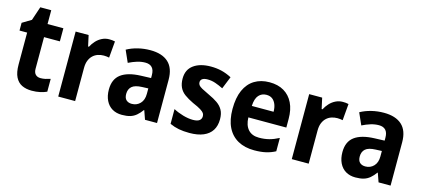

<svg xmlns="http://www.w3.org/2000/svg" viewBox="-55 -1105 3431 1558"><g transform="rotate(15 1660.5 -326.0)"><path d="M283 -107Q304 -107 324 -111.5Q344 -116 365 -123V-15Q341 -4 309.5 3Q278 10 240 10Q192 10 157 -7Q122 -24 102.5 -63Q83 -102 83 -168V-436H19V-501L94 -546L133 -662H225V-546H358V-436H225V-170Q225 -139 240.5 -123Q256 -107 283 -107Z M741 -556Q752 -556 765.5 -555Q779 -554 790 -551L778 -412Q770 -414 757.5 -415.5Q745 -417 733 -417Q707 -417 683.5 -409Q660 -401 642 -384Q624 -367 613.5 -341Q603 -315 603 -278V0H461V-546H570L590 -455H597Q611 -482 632 -505Q653 -528 681 -542Q709 -556 741 -556Z M1087 -557Q1186 -557 1238.5 -509Q1291 -461 1291 -363V0H1190L1164 -74H1161Q1140 -45 1117.5 -26Q1095 -7 1066.5 1.5Q1038 10 997 10Q950 10 915.5 -10.5Q881 -31 862 -70Q843 -109 843 -162Q843 -249 899 -291Q955 -333 1065 -337L1150 -340V-364Q1150 -407 1130.5 -428Q1111 -449 1074 -449Q1040 -449 1005.5 -438.5Q971 -428 935 -410L891 -509Q932 -532 982.5 -544.5Q1033 -557 1087 -557ZM1099 -251Q1039 -249 1013.5 -226.5Q988 -204 988 -164Q988 -129 1005.5 -113Q1023 -97 1052 -97Q1094 -97 1122 -126Q1150 -155 1150 -207V-253Z M1777 -161Q1777 -106 1753 -68Q1729 -30 1681.5 -10Q1634 10 1565 10Q1514 10 1475 2.5Q1436 -5 1399 -22V-146Q1436 -126 1481 -113Q1526 -100 1564 -100Q1602 -100 1619 -113Q1636 -126 1636 -149Q1636 -163 1629 -174Q1622 -185 1600 -199Q1578 -213 1531 -233Q1487 -254 1457 -276Q1427 -298 1412.5 -329Q1398 -360 1398 -403Q1398 -478 1452 -517Q1506 -556 1596 -556Q1643 -556 1685 -546Q1727 -536 1771 -513L1729 -409Q1695 -426 1663 -437Q1631 -448 1597 -448Q1568 -448 1553 -438Q1538 -428 1538 -409Q1538 -396 1545.5 -385.5Q1553 -375 1574.5 -363Q1596 -351 1639 -331Q1681 -312 1712 -290.5Q1743 -269 1760 -238.5Q1777 -208 1777 -161Z M2089 -556Q2160 -556 2210 -526.5Q2260 -497 2287 -442Q2314 -387 2314 -308V-236H1995Q1997 -170 2029 -134.5Q2061 -99 2120 -99Q2166 -99 2204.5 -109Q2243 -119 2285 -141V-29Q2248 -9 2206 0.5Q2164 10 2109 10Q2029 10 1971.5 -22Q1914 -54 1883.5 -116Q1853 -178 1853 -269Q1853 -364 1881.5 -427.5Q1910 -491 1963 -523.5Q2016 -556 2089 -556ZM2090 -451Q2051 -451 2026 -423Q2001 -395 1998 -333H2181Q2181 -368 2170.5 -394.5Q2160 -421 2140.5 -436Q2121 -451 2090 -451Z M2703 -556Q2714 -556 2727.5 -555Q2741 -554 2752 -551L2740 -412Q2732 -414 2719.5 -415.5Q2707 -417 2695 -417Q2669 -417 2645.5 -409Q2622 -401 2604 -384Q2586 -367 2575.5 -341Q2565 -315 2565 -278V0H2423V-546H2532L2552 -455H2559Q2573 -482 2594 -505Q2615 -528 2643 -542Q2671 -556 2703 -556Z M3049 -557Q3148 -557 3200.5 -509Q3253 -461 3253 -363V0H3152L3126 -74H3123Q3102 -45 3079.5 -26Q3057 -7 3028.5 1.5Q3000 10 2959 10Q2912 10 2877.5 -10.5Q2843 -31 2824 -70Q2805 -109 2805 -162Q2805 -249 2861 -291Q2917 -333 3027 -337L3112 -340V-364Q3112 -407 3092.5 -428Q3073 -449 3036 -449Q3002 -449 2967.5 -438.5Q2933 -428 2897 -410L2853 -509Q2894 -532 2944.5 -544.5Q2995 -557 3049 -557ZM3061 -251Q3001 -249 2975.5 -226.5Q2950 -204 2950 -164Q2950 -129 2967.5 -113Q2985 -97 3014 -97Q3056 -97 3084 -126Q3112 -155 3112 -207V-253Z"/></g></svg>

Font: Noto Sans Thai SemiCondensed
Style: Bold
Weight: 700
Width: 4
Designer: Monotype Design Team
Foundry: Monotype Imaging Inc.
Version: Version 2.001